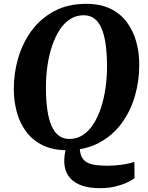

<svg xmlns="http://www.w3.org/2000/svg" viewBox="-20 -773 772 1001"><path d="M500.5 208Q446.5 208 407.8 194.8Q369 181.5 346.2 156.2Q323.5 131 317.2 94.2Q311 57.5 321.5 10L396 2Q397.5 32.5 408.8 50.2Q420 68 440 76.8Q460 85.5 486.5 88.2Q513 91 545 91Q560 91 584.5 89Q609 87 635 82.5Q661 78 680.5 71L681.5 155.5Q669 165.5 644 177.8Q619 190 582.8 199Q546.5 208 500.5 208ZM328 10Q255.5 10 203.2 -15.5Q151 -41 117.5 -85.2Q84 -129.5 68 -187.2Q52 -245 52 -310Q52 -393.5 75.5 -472.5Q99 -551.5 146 -614.8Q193 -678 263.8 -715.5Q334.5 -753 429.5 -753Q502.5 -753 555 -727.8Q607.5 -702.5 640.8 -658Q674 -613.5 690 -556.8Q706 -500 706 -437Q706.5 -352 683.2 -272Q660 -192 612.8 -128.5Q565.5 -65 494.5 -27.5Q423.5 10 328 10ZM341.5 -48.5Q380.5 -48.5 412 -69Q443.5 -89.5 467 -126.2Q490.5 -163 506.5 -211.2Q522.5 -259.5 530.2 -315.2Q538 -371 538 -430Q537.5 -495 530.5 -544Q523.5 -593 509 -626.2Q494.5 -659.5 471.5 -676.5Q448.5 -693.5 416 -693.5Q377 -693.5 345.5 -673.2Q314 -653 290.5 -616.5Q267 -580 251 -532Q235 -484 227.2 -429Q219.5 -374 219.5 -316.5Q219.5 -250.5 226.8 -200.5Q234 -150.5 248.8 -116.8Q263.5 -83 286.8 -65.8Q310 -48.5 341.5 -48.5Z"/></svg>

Font: Merriweather ExtraBold
Style: Italic
Weight: 800
Italic angle: -7.8°
Version: Version 2.101